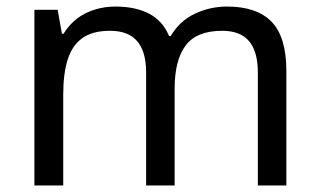

<svg xmlns="http://www.w3.org/2000/svg" viewBox="-20 -566 975 586"><path d="M85 0V-536H156L169 -463H174Q191 -491 215.5 -509.5Q240 -528 270 -537Q300 -546 332 -546Q394 -546 435.5 -524Q477 -502 496 -456H501Q528 -502 574.5 -524Q621 -546 673 -546Q764 -546 809 -499.5Q854 -453 854 -349V0H767V-345Q767 -408 740.5 -440Q714 -472 658 -472Q580 -472 546.5 -427Q513 -382 513 -296V0H426V-345Q426 -408 399 -440Q372 -472 316 -472Q262 -472 231 -449.5Q200 -427 186.5 -384Q173 -341 173 -278V0Z"/></svg>

Font: Noto Sans Symbols
Style: Regular
Weight: 400
Designer: Monotype Design Team
Foundry: Monotype Imaging Inc.
Version: Version 2.002